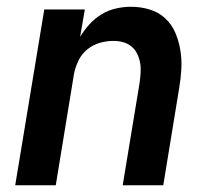

<svg xmlns="http://www.w3.org/2000/svg" viewBox="-20 -548 640 568"><path d="M25 0 111 -520H231L217 -439Q229 -459 245 -476.5Q261 -494 281 -506Q301 -518 323.5 -523Q346 -528 367 -528Q396 -528 422.5 -520Q449 -512 468.5 -494Q488 -476 498.5 -451.5Q509 -427 513.5 -399.5Q518 -372 516.5 -344Q515 -316 510 -287L463 0H343L393 -303Q395 -318 396 -333Q397 -348 394.5 -362Q392 -376 386 -388.5Q380 -401 369.5 -410Q359 -419 345 -423Q331 -427 316 -427Q296 -427 276 -421.5Q256 -416 239 -402.5Q222 -389 212.5 -369.5Q203 -350 199 -330L145 0Z"/></svg>

Font: Iosevka Extended Oblique
Style: Bold
Weight: 700
Width: 7
Italic angle: -9°
Monospace: yes
Designer: Belleve Invis
Foundry: Belleve Invis
Version: Version 32.5.0; ttfautohint (v1.8.4)